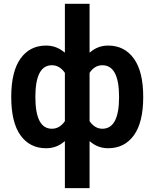

<svg xmlns="http://www.w3.org/2000/svg" viewBox="-20 -770 811 1010"><path d="M321.3 219.7V-26.4H319.3Q278.3 9.8 222.7 9.8Q136.7 9.8 87.9 -58.1Q39.1 -126 39.1 -259.8Q39.1 -393.6 87.9 -461.9Q136.7 -530.3 222.7 -530.3Q277.3 -530.3 319.3 -494.1H321.3V-750H451.2V-494.1H453.1Q494.1 -530.3 548.8 -530.3Q634.8 -530.3 684.1 -461.9Q733.4 -393.6 733.4 -259.8Q733.4 -126 684.1 -58.1Q634.8 9.8 548.8 9.8Q494.1 9.8 453.1 -26.4H451.2V219.7ZM518.6 -426.8Q477.5 -426.8 451.2 -386.7V-132.8Q478.5 -92.8 518.6 -92.8Q606.4 -92.8 606.4 -259.8Q606.4 -426.8 518.6 -426.8ZM252.9 -92.8Q293.9 -92.8 321.3 -132.8V-386.7Q293.9 -426.8 252.9 -426.8Q166 -426.8 166 -259.8Q166 -92.8 252.9 -92.8Z"/></svg>

Font: Mgen+ 1c bold
Style: Bold
Weight: 700
Designer: [Source Han Sans]
Ryoko NISHIZUKA  (kana & ideographs); Paul D. Hunt (Latin, Greek & Cyrillic); Wenlong ZHANG  (bopomofo
Version: Version 1.059.20150602